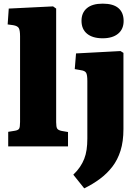

<svg xmlns="http://www.w3.org/2000/svg" viewBox="-20 -803 765 1053"><path d="M25 0V-80L62 -86Q80 -89 85 -97.5Q90 -106 90 -134V-604Q90 -637 83 -649Q76 -661 52 -665L22 -669L28 -756L271 -768L288 -756V-133Q288 -107 293.5 -98Q299 -89 318 -85L353 -79V0ZM442 230 382 155Q404 134 418.5 112.5Q433 91 442 68Q451 45 455 17.5Q459 -10 459 -43V-359Q459 -392 452.5 -403.5Q446 -415 424 -418L390 -424L397 -510L641 -523L657 -513V-95Q657 -27 641 23.5Q625 74 596 111.5Q567 149 528 178Q489 207 442 230ZM543 -593Q488 -593 457.5 -618Q427 -643 427 -689Q427 -733 456.5 -758Q486 -783 543 -783Q601 -783 629.5 -758.5Q658 -734 658 -688Q658 -643 627.5 -618Q597 -593 543 -593Z"/></svg>

Font: Literata 18pt ExtraBold
Style: Regular
Weight: 800
Designer: Latin by Veronika Burian and Jose Scaglione. Greek by Irene Vlachou. Cyrillic by Vera Evstafieva.
Foundry: TypeTogether
Version: Version 3.103;gftools[0.9.29]